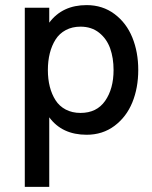

<svg xmlns="http://www.w3.org/2000/svg" viewBox="-20 -518 597 752"><path d="M77.1 213.9V-487.8H172.9V-429.2Q224.1 -498 319.3 -498Q381.8 -498 428.5 -463.1Q475.1 -428.2 498.3 -371.1Q521.5 -314 521.5 -244.1Q521.5 -173.8 498.3 -116.9Q475.1 -60.1 428.5 -25.1Q381.8 9.8 319.3 9.8Q223.1 9.8 172.9 -58.6V213.9ZM295.4 -75.7Q358.9 -75.7 391.8 -123Q424.8 -170.4 424.8 -243.7Q424.8 -291 411.4 -328.6Q397.9 -366.2 368.2 -389.9Q338.4 -413.6 295.4 -413.6Q262.7 -413.6 237.5 -400.1Q212.4 -386.7 197.5 -363Q182.6 -339.4 175 -309.1Q167.5 -278.8 167.5 -243.7Q167.5 -208.5 175 -178.7Q182.6 -148.9 197.5 -125.5Q212.4 -102.1 237.5 -88.9Q262.7 -75.7 295.4 -75.7Z"/></svg>

Font: HK Grotesk Medium
Style: Regular
Weight: 500
Designer: Alfredo Marco Pradil and Stefan Peev
Foundry: Hanken Design Co.
Version: Version 1.045;PS 001.045;hotconv 1.0.88;makeotf.lib2.5.64775